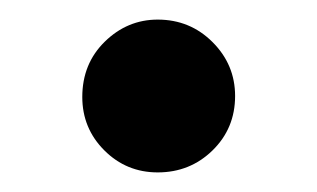

<svg xmlns="http://www.w3.org/2000/svg" viewBox="-20 -361 324 196"><path d="M141 -185Q109 -185 86.5 -207.5Q64 -230 64 -262Q64 -296 87 -318.5Q110 -341 141 -341Q174 -341 197 -318Q220 -295 220 -263Q220 -230 197 -207.5Q174 -185 141 -185Z"/></svg>

Font: Frank Ruhl Libre ExtraBold
Style: Regular
Weight: 800
Designer: Yanek Iontef
Foundry: Fontef
Version: Version 6.003;gftools[0.9.30]